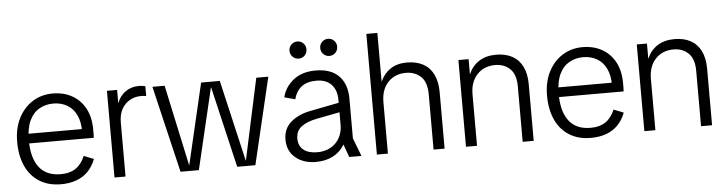

<svg xmlns="http://www.w3.org/2000/svg" viewBox="-45 -913 4263 1127"><g transform="rotate(-5 2086.5 -349.5)"><path d="M275 12Q201 12 148 -21.5Q95 -55 67.5 -115.5Q40 -176 40 -257Q40 -337 70 -396.5Q100 -456 152.5 -489.5Q205 -523 272 -523Q337 -523 386.5 -495Q436 -467 463.5 -415.5Q491 -364 491 -292Q491 -277 491 -264Q491 -251 490 -243H83V-300H453L425 -283Q426 -341 407 -381.5Q388 -422 352.5 -443Q317 -464 270 -464Q226 -464 189 -443.5Q152 -423 130.5 -378.5Q109 -334 109 -262Q109 -158 151.5 -102.5Q194 -47 279 -47Q332 -47 366.5 -70Q401 -93 422 -142L480 -119Q463 -75 434.5 -46Q406 -17 366 -2.5Q326 12 275 12Z M591 0V-511H651V-434H652Q667 -475 701 -499Q735 -523 781 -523Q791 -523 801.5 -521.5Q812 -520 818 -518V-460Q809 -462 802 -462.5Q795 -463 786 -463Q752 -463 722 -446.5Q692 -430 674 -398Q656 -366 656 -318V0Z M980 0 859 -511H931L1034 -32L1146 -511H1256L1367 -32H1368L1471 -511H1542L1421 0H1314L1202 -478H1201L1088 0Z M1777 12Q1704 12 1657 -27.5Q1610 -67 1610 -134Q1610 -199 1655.5 -237.5Q1701 -276 1770 -289L1984 -331V-275L1803 -240Q1744 -228 1712 -203.5Q1680 -179 1680 -134Q1680 -91 1709 -67.5Q1738 -44 1790 -44Q1834 -44 1868 -62.5Q1902 -81 1921 -115Q1940 -149 1940 -192V-340Q1940 -397 1909 -430Q1878 -463 1821 -463Q1765 -463 1732.5 -437.5Q1700 -412 1688 -365L1625 -382Q1639 -442 1690 -482.5Q1741 -523 1821 -523Q1911 -523 1958 -475Q2005 -427 2005 -341V-107L2046 0H1974L1947 -75H1946Q1922 -34 1879 -11Q1836 12 1777 12ZM1729 -601Q1709 -601 1694 -615.5Q1679 -630 1679 -652Q1679 -673 1694 -687.5Q1709 -702 1729 -702Q1750 -702 1764.5 -687.5Q1779 -673 1779 -652Q1779 -630 1764.5 -615.5Q1750 -601 1729 -601ZM1910 -601Q1890 -601 1875 -615.5Q1860 -630 1860 -652Q1860 -673 1875 -687.5Q1890 -702 1910 -702Q1931 -702 1945.5 -687.5Q1960 -673 1960 -652Q1960 -630 1945.5 -615.5Q1931 -601 1910 -601Z M2137 0V-711H2202V-425H2203Q2223 -471 2262.5 -497Q2302 -523 2359 -523Q2415 -523 2454.5 -501.5Q2494 -480 2515 -437.5Q2536 -395 2536 -332V0H2471V-326Q2471 -397 2436.5 -430Q2402 -463 2348 -463Q2283 -463 2242.5 -420Q2202 -377 2202 -303V0Z M2996 0V-326Q2996 -397 2961.5 -430Q2927 -463 2874 -463Q2808 -463 2767.5 -419.5Q2727 -376 2727 -303V0H2662V-511H2722V-423H2723Q2743 -470 2784 -496.5Q2825 -523 2885 -523Q2940 -523 2979.5 -501.5Q3019 -480 3040 -437.5Q3061 -395 3061 -332V0Z M3397 12Q3323 12 3270 -21.5Q3217 -55 3189.5 -115.5Q3162 -176 3162 -257Q3162 -337 3192 -396.5Q3222 -456 3274.5 -489.5Q3327 -523 3394 -523Q3459 -523 3508.5 -495Q3558 -467 3585.5 -415.5Q3613 -364 3613 -292Q3613 -277 3613 -264Q3613 -251 3612 -243H3205V-300H3575L3547 -283Q3548 -341 3529 -381.5Q3510 -422 3474.5 -443Q3439 -464 3392 -464Q3348 -464 3311 -443.5Q3274 -423 3252.5 -378.5Q3231 -334 3231 -262Q3231 -158 3273.5 -102.5Q3316 -47 3401 -47Q3454 -47 3488.5 -70Q3523 -93 3544 -142L3602 -119Q3585 -75 3556.5 -46Q3528 -17 3488 -2.5Q3448 12 3397 12Z M4047 0V-326Q4047 -397 4012.5 -430Q3978 -463 3925 -463Q3859 -463 3818.5 -419.5Q3778 -376 3778 -303V0H3713V-511H3773V-423H3774Q3794 -470 3835 -496.5Q3876 -523 3936 -523Q3991 -523 4030.5 -501.5Q4070 -480 4091 -437.5Q4112 -395 4112 -332V0Z"/></g></svg>

Font: TikTok Sans 24pt Light
Style: Regular
Weight: 300
Version: Version 4.000